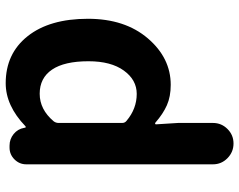

<svg xmlns="http://www.w3.org/2000/svg" viewBox="-104 -734 852 684"><g transform="rotate(90 322.0 -392.0)"><path d="M276.4 13.7Q170.9 13.7 108.9 -64.5Q46.9 -142.6 46.9 -279.3Q46.9 -411.1 116.7 -492.7Q186.5 -574.2 282.2 -574.2Q324.2 -574.2 355 -560.5Q385.7 -546.9 417 -519.5Q418.9 -517.6 421.4 -519Q423.8 -520.5 422.9 -522.5L418 -600.6V-724.6Q418 -754.9 439.5 -776.4Q460.9 -797.9 491.2 -797.9Q521.5 -797.9 543.5 -776.4Q565.4 -754.9 565.4 -724.6V-59.6Q565.4 -35.2 547.9 -17.6Q530.3 0 505.9 0H499Q475.6 0 457.5 -14.6Q439.5 -29.3 435.5 -51.8L434.6 -56.6Q433.6 -57.6 432.1 -57.6Q430.7 -57.6 429.7 -56.6Q356.4 13.7 276.4 13.7ZM412.1 -157.2Q418 -165 418 -174.8V-401.4Q418 -411.1 410.2 -417Q367.2 -453.1 314.5 -453.1Q264.6 -453.1 231.4 -407.2Q198.2 -361.3 198.2 -281.2Q198.2 -195.3 228 -151.4Q257.8 -107.4 314 -107.4Q370.1 -107.4 412.1 -157.2Z"/></g></svg>

Font: Gen Jyuu GothicX Bold
Style: Bold
Weight: 700
Designer: Ryoko NISHIZUKA (kana &amp; ideographs); Paul D. Hunt (Latin, Greek &amp; Cyrillic); Wenlong ZHANG (bopomofo); Sandoll C
Version: Version 1.058.20140828